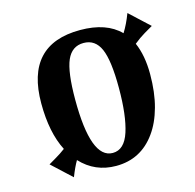

<svg xmlns="http://www.w3.org/2000/svg" viewBox="-84 -604 711 700"><g transform="rotate(-15 272.0 -254.0)"><path d="M66.4 -280.8Q66.4 -502.9 272 -502.9Q371.1 -502.9 422.4 -450.7Q440.4 -479 455.1 -518.1L528.8 -449.7L497.1 -431.2Q477.1 -419.4 455.6 -401.9Q477.5 -352.1 477.5 -282.2Q477.5 -212.4 462.6 -158.4Q447.8 -104.5 420.9 -67.4Q365.7 9.8 272 9.8Q192.4 9.8 138.7 -47.9Q125.5 -25.4 111.8 9.8L38.1 -58.6Q48.3 -64.9 65.9 -75Q83.5 -85 103 -99.6Q66.4 -170.9 66.4 -280.8ZM189.5 -262.2Q189.5 -39.1 272 -39.1Q315.9 -39.1 335.2 -98.6Q354.5 -158.2 354.5 -262.2Q354.5 -366.2 335.2 -410.2Q315.9 -454.1 272 -454.1Q228 -454.1 208.7 -410.2Q189.5 -366.2 189.5 -262.2Z"/></g></svg>

Font: Amarante
Style: Regular
Weight: 400
Designer: Karolina Lach
Foundry: Sorkin Type Co.
Version: Version 1.001